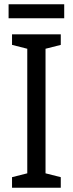

<svg xmlns="http://www.w3.org/2000/svg" viewBox="-20 -874 340 894"><path d="M279 -854H20V-789H279ZM263 0V-49L192 -67V-647L263 -665V-714H36V-665L107 -647V-67L36 -49V0Z"/></svg>

Font: Noto Sans Condensed
Style: Regular
Weight: 400
Width: 3
Designer: Monotype Design Team
Foundry: Monotype Imaging Inc.
Version: Version 2.013